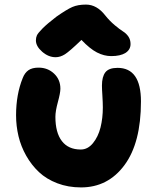

<svg xmlns="http://www.w3.org/2000/svg" viewBox="-20 -840 695 846"><path d="M225.1 -587.9Q193.4 -587.9 165.8 -612.1Q138.2 -636.2 138.2 -662.1Q138.2 -674.3 142.6 -684.1Q147 -693.8 167.2 -714.4Q187.5 -734.9 228 -766.1Q273.9 -798.3 298.6 -809.1Q323.2 -819.8 358.9 -819.8Q406.7 -819.8 443.8 -772Q462.9 -748 485.6 -729Q508.3 -710 522.2 -701.4Q536.1 -692.9 545.7 -679Q555.2 -665 555.2 -646Q555.2 -621.1 533 -606.9Q510.7 -592.8 470.2 -592.8Q438.5 -592.8 407.2 -608.9Q376 -625 338.9 -664.1Q286.6 -613.8 266.1 -600.8Q245.6 -587.9 225.1 -587.9ZM336.9 -14.2Q280.3 -14.2 232.4 -32.5Q184.6 -50.8 151.6 -81.8Q118.7 -112.8 95.5 -153.8Q72.3 -194.8 61.5 -240Q50.8 -285.2 50.8 -332Q50.8 -423.8 80.1 -496.1Q88.9 -519 105.2 -530.5Q121.6 -542 149.9 -542Q190.4 -542 218.3 -515.6Q246.1 -489.3 246.1 -449.2Q246.1 -430.7 235.1 -390.6Q224.1 -350.6 224.1 -325.2Q224.1 -255.4 252.7 -218.3Q281.2 -181.2 335.9 -181.2Q366.7 -181.2 389.6 -209.2Q412.6 -237.3 422.9 -278.3Q433.1 -319.3 433.1 -366.2Q433.1 -387.2 431.2 -417.5Q429.2 -447.8 429.2 -462.9Q429.2 -502 444.3 -521.5Q459.5 -541 498 -541Q601.1 -541 601.1 -393.1Q601.1 -210.4 528.3 -112.3Q455.6 -14.2 336.9 -14.2Z"/></svg>

Font: Shantell Sans Bouncy
Style: Regular
Weight: 800
Designer: Stephen Nixon, Anya Danilova, Shantell Martin
Foundry: Arrow Type
Version: Version 1.006;[9816181b4]